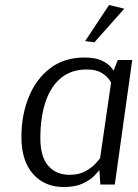

<svg xmlns="http://www.w3.org/2000/svg" viewBox="-20 -741 555 771"><path d="M479 -706 359 -571 322 -576 418 -721ZM441 0H383L379 -58Q374 -51 358 -34.5Q342 -18 312 -4Q282 10 236 10Q159 10 112.5 -42.5Q66 -95 66 -191Q66 -279 95.5 -351.5Q125 -424 181.5 -467Q238 -510 319 -510Q363 -510 388 -498Q413 -486 424 -473Q435 -460 436 -457L453 -500H511ZM260 -39Q297 -39 323 -53.5Q349 -68 363.5 -84Q378 -100 382 -106L426 -409Q426 -411 416.5 -424Q407 -437 386 -449.5Q365 -462 328 -462Q266 -462 224.5 -427.5Q183 -393 162.5 -331Q142 -269 142 -186Q142 -112 173.5 -75.5Q205 -39 260 -39Z"/></svg>

Font: Arsenal SC
Style: Italic
Weight: 400
Italic angle: -9.10001°
Designer: Andrij Shevchenko
Foundry: Stairsfor
Version: Version 2.001; ttfautohint (v1.8.4.7-5d5b)